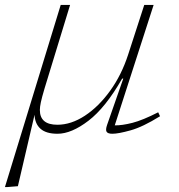

<svg xmlns="http://www.w3.org/2000/svg" viewBox="-41 -532 724 778"><path d="M478.5 -311.5 543.5 -512H581.5L424 -24Q453.5 -23.5 495.5 -34.2Q537.5 -45 600 -77L607.5 -61Q537.5 -17.5 488 -3.8Q438.5 10 414.5 10Q396 10 391 2Q386 -6 393 -26L458.5 -213.5H454Q386.5 -95.5 317.5 -42.8Q248.5 10 192 10Q146 10 123.2 -10.2Q100.5 -30.5 99 -67L31.5 222.5L-11.5 226H-21L205 -512H243L139.5 -173.5Q128.5 -136.5 124.5 -117.5Q120.5 -98.5 120.5 -86.5Q120.5 -26.5 191.5 -26.5Q247 -26.5 302.8 -63Q358.5 -99.5 405 -163.8Q451.5 -228 478.5 -311.5Z"/></svg>

Font: Newsreader 6pt ExtraLight
Style: Italic
Weight: 275
Italic angle: -17°
Designer: Hugues Gentile
Foundry: Production Type
Version: Version 1.003; ttfautohint (v1.8.3)